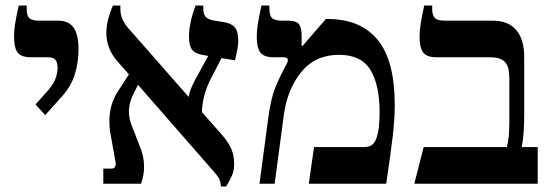

<svg xmlns="http://www.w3.org/2000/svg" viewBox="-20 -667 2008 697"><path d="M109 -288 144 -327Q171 -356 180 -378Q189 -400 189 -420Q189 -440 181.5 -449.5Q174 -459 154 -459H94Q57 -459 44 -476.5Q31 -494 31 -533Q31 -555 34.5 -578.5Q38 -602 48 -647H77V-633Q77 -610 86.5 -601Q96 -592 123 -592H192Q229 -592 247 -567Q265 -542 265 -488Q265 -438 250.5 -393.5Q236 -349 197 -308L144 -249Z M747 -384Q715 -325 713 -260L788 -175Q811 -148 820.5 -124.5Q830 -101 830 -73Q830 -49 823 -32Q816 -15 801 10H782Q781 -9 774 -21Q767 -33 744 -58L481 -359L470 -337Q448 -297 448 -262Q448 -234 461 -204L487 -137Q503 -100 503 -61Q503 -31 492 0H355V-55H384Q400 -55 400 -72Q400 -78 399 -81L381 -182Q377 -202 377 -227Q377 -288 409 -337L448 -397L410 -440Q366 -488 366 -548Q366 -591 390 -647H417V-633Q417 -614 425.5 -595Q434 -576 456 -553L665 -315Q669 -346 702 -402L736 -464L724 -466Q689 -471 677.5 -486.5Q666 -502 666 -533Q666 -583 690 -647H718V-637Q718 -616 726.5 -606Q735 -596 759 -592L791 -587Q819 -583 832 -568Q845 -553 845 -519Q845 -495 833 -448L784 -456Z M955 -247Q964 -311 979 -348Q994 -385 1017 -428Q1025 -441 1025 -449Q1025 -459 1010 -459H974Q938 -459 925 -477Q912 -495 912 -533Q912 -555 916 -579.5Q920 -604 929 -647H958V-634Q958 -611 967.5 -601.5Q977 -592 1004 -592H1025Q1055 -592 1065 -579.5Q1075 -567 1075 -536V-502L1078 -500L1163 -598H1171Q1288 -598 1350.5 -523Q1413 -448 1413 -286Q1413 -236 1406 -175Q1399 -114 1382 0H1101L1120 -133H1298Q1318 -133 1328.5 -139.5Q1339 -146 1346 -164Q1358 -194 1358 -260Q1358 -359 1324.5 -413.5Q1291 -468 1211 -468Q1125 -468 1074 -406Q1023 -344 1010 -247L977 0H922Z M1518 -133H1820Q1825 -154 1827 -172Q1829 -190 1829 -228V-384Q1829 -425 1813 -442Q1797 -459 1760 -459H1565Q1529 -459 1516 -477Q1503 -495 1503 -534Q1503 -571 1520 -647H1549V-634Q1549 -612 1558.5 -602Q1568 -592 1595 -592H1769Q1825 -592 1854 -558Q1883 -524 1883 -460V-251Q1883 -178 1874 -133H1932V0H1484Z"/></svg>

Font: Noto Serif Hebrew SemiBold
Style: Regular
Weight: 600
Designer: Monotype Design Team
Foundry: Monotype Imaging Inc.
Version: Version 1.000